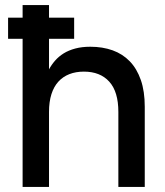

<svg xmlns="http://www.w3.org/2000/svg" viewBox="-20 -740 653 760"><path d="M12 -586.5V-670H69.5V-720H174V-670H273.5V-586.5H174V-465.5Q184 -484 198.2 -500.2Q212.5 -516.5 232.2 -528.8Q252 -541 278.2 -548Q304.5 -555 337.5 -555Q386 -555 425.8 -540.8Q465.5 -526.5 493.8 -497.2Q522 -468 537.5 -423.2Q553 -378.5 553 -317.5V0H448.5V-297Q448.5 -377 412.5 -416.8Q376.5 -456.5 312 -456.5Q280 -456.5 254.5 -446.5Q229 -436.5 211 -416.8Q193 -397 183.5 -367Q174 -337 174 -297V0H69.5V-586.5Z"/></svg>

Font: Vela Sans SemBd
Style: Regular
Weight: 600
Designer: Principal design: Mikhail Sharanda - project Manrope.
Design modification: Ravid Balaliev
Foundry: Mikhail Sharanda
Version: Version 1.001